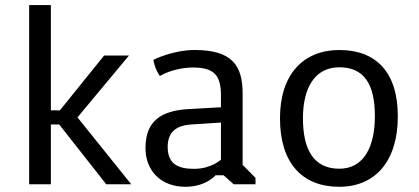

<svg xmlns="http://www.w3.org/2000/svg" viewBox="-20 -713 1623 743"><path d="M92.8 0H176.8V-231.4H209L391.1 0H487.8L279.8 -258.8L479 -498H382.8L211.9 -286.1H176.8V-693.4H92.8Z M543 -139.6C543 -51.3 604 9.8 697.3 9.8C777.3 9.8 814 -34.7 814 -34.7H845.2L884.3 0H968.8V-24.4L918.9 -75.2V-351.6C918.9 -460 877.4 -519.5 733.9 -519.5C647 -519.5 573.7 -481.4 573.7 -481.4C573.7 -481.4 577.6 -448.7 598.6 -418.9C598.6 -418.9 650.9 -451.7 728 -451.7C809.1 -451.7 835 -420.4 835 -344.7V-297.9L711.9 -291C605 -285.2 543 -246.6 543 -139.6ZM628.9 -144.5C628.9 -191.9 650.9 -227.5 722.2 -231.4L835 -238.8V-95.2C835 -95.2 797.4 -59.6 731 -59.6C669.4 -59.6 628.9 -78.1 628.9 -144.5Z M1063.5 -255.4C1063.5 -83 1148.4 9.8 1293 9.8C1432.6 9.8 1519.5 -89.8 1519.5 -262.7C1519.5 -434.6 1434.6 -519.5 1293 -519.5C1156.2 -519.5 1063.5 -427.7 1063.5 -255.4ZM1152.3 -255.4C1152.3 -369.1 1195.8 -452.6 1293 -452.6C1390.1 -452.6 1430.7 -386.2 1430.7 -262.7C1430.7 -148.4 1390.1 -60.1 1293 -60.1C1195.8 -60.1 1152.3 -131.3 1152.3 -255.4Z"/></svg>

Font: Basic
Style: Regular
Weight: 400
Designer: Magnus Gaarde
Foundry: Magnus Gaarde
Version: Version 1.001